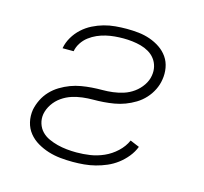

<svg xmlns="http://www.w3.org/2000/svg" viewBox="-84 -621 767 722"><g transform="rotate(15 300.0 -260.0)"><path d="M257 8Q232 8 208 5.5Q184 3 161.5 -4Q139 -11 118.5 -23Q98 -35 83.5 -53Q69 -71 63.5 -94.5Q58 -118 62 -143Q66 -163 75.5 -182.5Q85 -202 100 -218Q115 -234 134 -245.5Q153 -257 173 -264.5Q193 -272 213.5 -275.5Q234 -279 254.5 -280.5Q275 -282 295 -282Q315 -282 335.5 -284.5Q356 -287 376.5 -293.5Q397 -300 415 -313Q433 -326 445.5 -344.5Q458 -363 461 -383Q464 -401 460 -417.5Q456 -434 446 -447Q436 -460 421.5 -468.5Q407 -477 390.5 -481.5Q374 -486 356.5 -488Q339 -490 322 -490Q305 -490 288 -488.5Q271 -487 254 -483Q237 -479 221 -472Q205 -465 190.5 -454Q176 -443 166 -427.5Q156 -412 153 -395H110V-396Q114 -418 126 -438.5Q138 -459 155.5 -475Q173 -491 194 -501.5Q215 -512 236.5 -518Q258 -524 280.5 -526Q303 -528 325 -528Q348 -528 371 -525.5Q394 -523 415.5 -515.5Q437 -508 455.5 -495.5Q474 -483 486.5 -465Q499 -447 503 -424Q507 -401 503 -378Q500 -358 490.5 -338.5Q481 -319 466 -302.5Q451 -286 432 -274.5Q413 -263 393 -255.5Q373 -248 352.5 -244.5Q332 -241 311.5 -239.5Q291 -238 271 -238Q251 -238 230 -235.5Q209 -233 189 -226.5Q169 -220 151 -207.5Q133 -195 120.5 -176.5Q108 -158 104 -137Q101 -118 106.5 -100.5Q112 -83 124 -70.5Q136 -58 152.5 -50.5Q169 -43 186.5 -38.5Q204 -34 223 -32Q242 -30 261 -30Q288 -30 314.5 -34Q341 -38 367 -49.5Q393 -61 414.5 -81Q436 -101 447 -126L483 -111Q475 -90 460 -71.5Q445 -53 426.5 -39Q408 -25 387 -16Q366 -7 344.5 -1.5Q323 4 301 6Q279 8 257 8Z"/></g></svg>

Font: Iosevka Aile Extralight
Style: Italic
Weight: 200
Italic angle: -9°
Designer: Belleve Invis
Foundry: Belleve Invis
Version: Version 31.1.0; ttfautohint (v1.8.4)